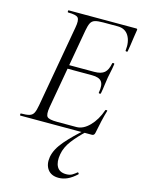

<svg xmlns="http://www.w3.org/2000/svg" viewBox="-132 -701 778 1051"><g transform="rotate(15 257.0 -175.0)"><path d="M16 0Q14 0 14 -6Q14 -12 16 -12Q48 -12 64.5 -17Q81 -22 88.5 -37Q96 -52 101 -81L183 -544Q191 -587 180 -600Q169 -613 123 -613Q120 -613 120 -619Q120 -625 123 -625H506Q514 -625 512 -616Q509 -598 505.5 -574.5Q502 -551 499 -528.5Q496 -506 493 -492Q492 -488 486 -489Q480 -490 481 -493Q487 -545 467 -577.5Q447 -610 405 -610H323Q292 -610 276 -605Q260 -600 252.5 -585.5Q245 -571 240 -543L159 -85Q152 -43 163 -31Q174 -19 219 -19H329Q367 -19 402.5 -55Q438 -91 458 -149Q459 -152 465 -151Q471 -150 469 -147Q461 -121 452.5 -84Q444 -47 438 -15Q435 0 422 0ZM411 -232Q410 -228 404 -228.5Q398 -229 399 -233Q407 -277 393 -296Q379 -315 338 -315H174L177 -336H345Q384 -336 402.5 -352Q421 -368 428 -406Q429 -410 435 -409.5Q441 -409 440 -404Q436 -376 432 -359.5Q428 -343 425 -325Q421 -302 418.5 -280Q416 -258 411 -232ZM306 275Q264 275 244 247.5Q224 220 231 177Q239 131 281.5 82Q324 33 379 -14L388 -7Q348 30 318.5 68.5Q289 107 282 148Q274 192 288.5 218.5Q303 245 341 245Q362 245 375 237Q388 229 400 219Q402 217 405.5 221.5Q409 226 407 228Q380 253 355.5 264Q331 275 306 275Z"/></g></svg>

Font: Cormorant
Style: Italic
Weight: 400
Italic angle: -10°
Designer: Christian Thalmann (Catharsis Fonts)
Foundry: Catharsis Fonts
Version: Version 4.000